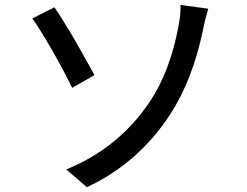

<svg xmlns="http://www.w3.org/2000/svg" viewBox="-20 -740 1017 791"><path d="M252.9 -42Q466.8 -128.9 594.7 -317.4Q679.7 -442.4 714.8 -629.9Q725.6 -684.6 723.6 -719.7L837.9 -704.1Q824.2 -659.2 816.4 -617.2Q773.4 -411.1 681.6 -269.5Q550.8 -68.4 337.9 31.2ZM113.3 -664.1 204.1 -710Q262.7 -626 369.1 -430.7L277.3 -377.9Q244.1 -447.3 194.3 -533.7Q144.5 -620.1 113.3 -664.1Z"/></svg>

Font: Min Sans Medium
Style: Regular
Weight: 500
Designer: Jinseong-Kim, NotoSansCJK, Nunito
Foundry: Jinseong-Kim
Version: Version 1.400;Glyphs 3.1.2 (3151)